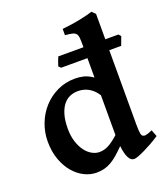

<svg xmlns="http://www.w3.org/2000/svg" viewBox="-141 -855 843 968"><g transform="rotate(-20 281.0 -371.5)"><path d="M557.1 -55.7Q534.7 -40.5 511.7 -27.8Q488.8 -15.1 469 -5.6Q449.2 3.9 434.1 9.3Q418.9 14.6 412.1 14.6Q377 14.6 367.2 -70.8Q344.7 -47.9 325.9 -31.7Q307.1 -15.6 289.1 -5.4Q271 4.9 252 9.8Q232.9 14.6 210.4 14.6Q177.7 14.6 145.8 -1.2Q113.8 -17.1 88.4 -46.9Q63 -76.7 47.4 -119.6Q31.7 -162.6 31.7 -216.8Q31.7 -265.6 49.1 -311.3Q66.4 -356.9 97.9 -391.8Q129.4 -426.8 173.1 -447.8Q216.8 -468.8 269 -468.8Q292 -468.8 314.7 -463.4Q337.4 -458 363.8 -439.9V-543.9H222.7L211.4 -554.7Q212.4 -558.6 214.6 -565.2Q216.8 -571.8 219.2 -578.6Q221.7 -585.4 224.4 -592Q227.1 -598.6 229 -602.5H363.8V-614.7Q363.8 -638.7 362.5 -653.1Q361.3 -667.5 354.7 -675.3Q348.1 -683.1 334.7 -686.3Q321.3 -689.5 296.9 -691.4V-725.1Q350.6 -730.5 393.8 -739.5Q437 -748.5 462.4 -756.8L481 -738.8V-602.5H551.3L562 -590.3L544.9 -543.9H481V-146Q481 -128.9 481.7 -117.2Q482.4 -105.5 483.6 -98.1Q484.9 -90.8 487.1 -86.9Q489.3 -83 492.2 -81.1Q495.1 -79.6 498.5 -78.9Q502 -78.1 507.6 -78.9Q513.2 -79.6 521.7 -82.5Q530.3 -85.4 543.5 -91.3ZM363.8 -131.3V-344.7Q346.2 -373 320.1 -388.7Q293.9 -404.3 261.2 -404.3Q236.8 -404.3 216.3 -395Q195.8 -385.7 180.9 -366Q166 -346.2 157.5 -315.9Q148.9 -285.6 148.9 -243.2Q148.9 -204.1 158.7 -173.6Q168.5 -143.1 184.1 -121.8Q199.7 -100.6 219.7 -89.4Q239.7 -78.1 259.8 -78.1Q286.6 -78.1 310.8 -91.6Q335 -105 363.8 -131.3Z"/></g></svg>

Font: Gentium Basic
Style: Bold
Weight: 700
Designer: J. Victor Gaultney and Annie Olsen
Foundry: SIL International
Version: Version 1.100